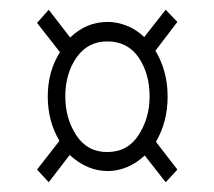

<svg xmlns="http://www.w3.org/2000/svg" viewBox="-20 -543 440 394"><path d="M80 -169 56 -195 102 -254Q78 -294 78 -345Q78 -370 84 -392.5Q90 -415 103 -436L56 -496L80 -523L124 -466Q157 -498 201 -498Q220 -498 239.5 -490.5Q259 -483 276 -467L320 -523L344 -498L299 -439Q324 -397 324 -345Q324 -293 300 -252L344 -195L320 -169L277 -224Q260 -208 240.5 -200Q221 -192 201 -192Q159 -192 123 -225ZM200 -231Q242 -231 264.5 -266Q287 -301 287 -345Q287 -392 264.5 -425Q242 -458 200 -458Q160 -458 137 -425Q114 -392 114 -345Q114 -300 136.5 -265.5Q159 -231 200 -231Z"/></svg>

Font: Inconsolata Condensed Light
Style: Regular
Weight: 300
Width: 3
Monospace: yes
Designer: Raph Levien, Cyreal, Brenton Simpson
Foundry: Raph Levien, Cyreal, Google
Version: Version 3.001; ttfautohint (v1.8.2.53-6de2)